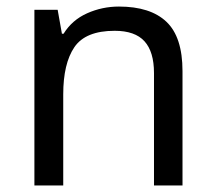

<svg xmlns="http://www.w3.org/2000/svg" viewBox="-20 -566 658 586"><path d="M343 -546Q439 -546 488 -499.5Q537 -453 537 -349V0H450V-343Q450 -408 421 -440Q392 -472 330 -472Q241 -472 207 -422Q173 -372 173 -278V0H85V-536H156L169 -463H174Q200 -505 246 -525.5Q292 -546 343 -546Z"/></svg>

Font: Noto Sans NKo Unjoined
Style: Regular
Weight: 400
Designer: Monotype Design Team
Foundry: Monotype Imaging Inc.
Version: Version 2.004